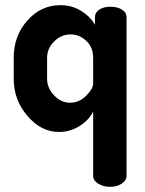

<svg xmlns="http://www.w3.org/2000/svg" viewBox="-20 -501 560 742"><path d="M469 -435V180Q469 196 450.5 208.5Q432 221 405 221Q378 221 359 208.5Q340 196 340 180V-70Q324 -37 287.5 -14Q251 9 208 9Q139 9 86 -53Q33 -115 33 -196V-278Q33 -362 85.5 -421.5Q138 -481 213 -481Q258 -481 293.5 -459Q329 -437 347 -405V-435Q347 -453 364 -464Q381 -475 407 -475Q433 -475 451 -464Q469 -453 469 -435ZM162 -278V-196Q162 -161 189 -132.5Q216 -104 251 -104Q286 -104 313 -131Q340 -158 340 -178V-278Q340 -318 313.5 -343Q287 -368 253 -368Q216 -368 189 -340.5Q162 -313 162 -278Z"/></svg>

Font: Dosis
Style: Bold
Weight: 700
Designer: Edgar Tolentino, Pablo Impallari, Igino Marini
Foundry: Edgar Tolentino, Pablo Impallari, Igino Marini
Version: Version 1.007